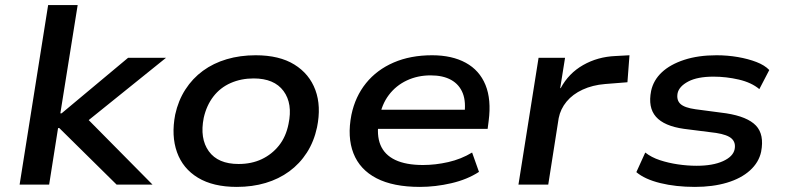

<svg xmlns="http://www.w3.org/2000/svg" viewBox="-20 -725 3087 754"><path d="M57 0 169 -705H285L217 -280H222L483 -498H632L308 -237L306 -276L579 0H438L213 -222H208L173 0Z M910 9Q817 9 757.5 -27Q698 -63 675 -127.5Q652 -192 668 -275Q680 -330 708 -373.5Q736 -417 777 -447Q818 -477 870.5 -492.5Q923 -508 984 -508Q1077 -508 1136 -471.5Q1195 -435 1218.5 -371.5Q1242 -308 1225 -225Q1213 -169 1185 -125.5Q1157 -82 1116 -52Q1075 -22 1023 -6.5Q971 9 910 9ZM917 -81Q968 -81 1008 -100Q1048 -119 1075.5 -153.5Q1103 -188 1113 -238Q1130 -318 1093.5 -367.5Q1057 -417 976 -417Q927 -417 886 -399Q845 -381 818 -346Q791 -311 780 -262Q764 -181 800 -131Q836 -81 917 -81Z M1629 9Q1524 9 1458.5 -25Q1393 -59 1368 -123Q1343 -187 1360 -274Q1375 -346 1417.5 -398.5Q1460 -451 1526 -479.5Q1592 -508 1677 -508Q1755 -508 1809 -478.5Q1863 -449 1886.5 -391.5Q1910 -334 1899 -250L1895 -219H1441L1452 -294H1827L1803 -271Q1811 -324 1797.5 -358.5Q1784 -393 1752 -411Q1720 -429 1671 -429Q1620 -429 1577.5 -409Q1535 -389 1507 -352Q1479 -315 1470 -263L1468 -252Q1458 -195 1474 -156Q1490 -117 1532 -97Q1574 -77 1641 -77Q1690 -77 1740.5 -88.5Q1791 -100 1834 -126L1861 -50Q1815 -20 1752.5 -5.5Q1690 9 1629 9Z M2016 0 2095 -498H2199L2180 -379H2182Q2213 -437 2270 -469.5Q2327 -502 2397 -505L2452 -508L2444 -402L2356 -395Q2307 -391 2268 -373Q2229 -355 2205 -326Q2181 -297 2174 -261L2133 0Z M2709 9Q2634 9 2573 -6Q2512 -21 2479 -49L2514 -126Q2538 -107 2571.5 -96Q2605 -85 2642.5 -79.5Q2680 -74 2716 -74Q2779 -74 2819 -92Q2859 -110 2865 -139Q2870 -165 2853.5 -180.5Q2837 -196 2792 -203L2666 -219Q2588 -230 2556 -266.5Q2524 -303 2537 -368Q2546 -410 2579 -441Q2612 -472 2667 -490Q2722 -508 2794 -508Q2837 -508 2877.5 -501Q2918 -494 2950.5 -481.5Q2983 -469 3001 -450L2962 -375Q2931 -401 2881.5 -412.5Q2832 -424 2782 -424Q2719 -424 2683 -405Q2647 -386 2641 -359Q2636 -332 2652 -317Q2668 -302 2711 -296L2832 -280Q2915 -267 2948.5 -232Q2982 -197 2969 -129Q2960 -87 2925 -55.5Q2890 -24 2834.5 -7.5Q2779 9 2709 9Z"/></svg>

Font: Nunito Sans 7pt SemiExpanded SemiBold
Style: Italic
Weight: 600
Width: 6
Italic angle: -9°
Designer: Vernon Adams
Foundry: Vernon Adams
Version: Version 3.101;gftools[0.9.27]